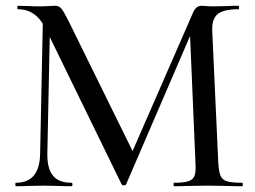

<svg xmlns="http://www.w3.org/2000/svg" viewBox="-20 -645 882 665"><path d="M129 -602 154 -600 144 -114Q143 -62 163 -37Q183 -12 228 -12Q231 -12 231 -6Q231 0 228 0Q201 0 186 -1L131 -2L76 -1Q62 0 35 0Q33 0 33 -6Q33 -12 35 -12Q118 -12 119 -114ZM819 0Q786 0 767 -1L697 -2L630 -1Q613 0 583 0Q581 0 581 -6Q581 -12 583 -12Q617 -12 633 -17.5Q649 -23 654 -37Q659 -51 657 -81L637 -552L676 -608L417 -7Q415 -3 409 -3Q403 -3 401 -7L140 -542Q122 -579 98 -596Q74 -613 42 -613Q40 -613 40 -619Q40 -625 42 -625L82 -624Q94 -623 113 -623Q135 -623 149 -624Q163 -625 171 -625Q184 -625 192 -616Q200 -607 217 -573L444 -112L407 -48L648 -600Q658 -625 678 -625Q684 -625 694 -624Q704 -623 720 -623L771 -624Q783 -625 806 -625Q808 -625 808 -619Q808 -613 806 -613Q756 -613 735 -597Q714 -581 715 -541L736 -81Q738 -50 744 -36Q750 -22 766.5 -17Q783 -12 819 -12Q821 -12 821 -6Q821 0 819 0Z"/></svg>

Font: Cormorant SC Medium
Style: Regular
Weight: 500
Designer: Christian Thalmann (Catharsis Fonts)
Foundry: Catharsis Fonts
Version: Version 4.000